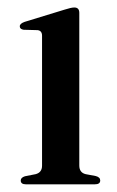

<svg xmlns="http://www.w3.org/2000/svg" viewBox="-20 -480 305 500"><path d="M186.5 -446.5V-49Q186.5 -30.5 203 -26.5L229.5 -21.5Q241 -18.5 241 -10Q241 0 227 0H47.5Q34 0 34 -10Q34 -17.5 45 -21L73 -26.5Q89.5 -31 89.5 -48.5V-387Q89.5 -400 78 -401.5L41.5 -402.5Q31.5 -404 31.5 -411.5Q31.5 -418.5 44 -423L148.5 -455Q165.5 -460.5 173.5 -460.5Q186.5 -460.5 186.5 -446.5Z"/></svg>

Font: Fraunces 72pt S000
Style: Regular
Weight: 400
Version: Version 1.000; ttfautohint (v1.8.3)